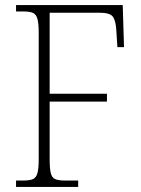

<svg xmlns="http://www.w3.org/2000/svg" viewBox="-20 -734 553 754"><path d="M43 0V-25H72Q96 -25 109 -30.5Q122 -36 127 -54Q132 -72 132 -108V-606Q132 -642 127 -660Q122 -678 109 -683.5Q96 -689 72 -689H43V-714H462L467 -549H441L437 -612Q435 -652 423.5 -668Q412 -684 372 -684H175V-366H400V-335H175V-109Q175 -72 179.5 -54Q184 -36 197 -30.5Q210 -25 235 -25H287V0Z"/></svg>

Font: Noto Serif Khmer SemiCondensed ExtraLight
Style: Regular
Weight: 200
Width: 4
Designer: Danh Hong and the Monotype Design Team
Foundry: Monotype Imaging Inc.
Version: Version 2.004; ttfautohint (v1.8.4.7-5d5b)